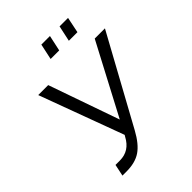

<svg xmlns="http://www.w3.org/2000/svg" viewBox="-255 -1042 1170 1170"><g transform="rotate(-45 330.0 -457.0)"><path d="M294 -812 316 -914H390L368 -812ZM451 -812 473 -914H546L525 -812ZM101 0 117 -76H155Q238 -76 280 -156L286 -166L85 -710H171L331 -253L572 -710H660L349 -142Q307 -65 259.5 -32.5Q212 0 135 0Z"/></g></svg>

Font: Raleway-v4020 Medium
Style: Italic
Weight: 500
Italic angle: -12°
Designer: Matt McInerney, Pablo Impallari, Rodrigo Fuenzalida
Foundry: Matt McInerney, Pablo Impallari, Rodrigo Fuenzalida
Version: Version 4.020;PS 004.020;hotconv 1.0.88;makeotf.lib2.5.64775